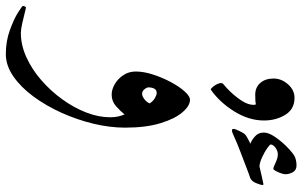

<svg xmlns="http://www.w3.org/2000/svg" viewBox="-266 -514 1051 668"><g transform="rotate(90 260.0 -179.5)"><path d="M369.6 -88.4Q369.6 -36.1 356 21Q342.3 78.1 317.9 132.3Q293.5 186.5 261 230.5Q228.5 274.4 190.9 300.3Q153.3 326.2 113.3 326.2Q69.3 326.2 31.2 312.5Q-6.8 298.8 -30.3 284.2Q-53.7 269.5 -53.7 267.1Q-53.7 263.7 -52 260Q-50.3 256.3 -48.3 256.3Q-45.4 256.3 -28.6 260.7Q-11.7 265.1 8.3 269.5Q28.3 273.9 40.5 273.9Q82.5 273.9 124.8 254.6Q167 235.4 204.3 202.9Q241.7 170.4 271 129.9Q300.3 89.4 316.9 46.4Q333.5 3.4 333.5 -36.1Q333.5 -53.7 330.6 -65.4Q327.6 -77.1 323.7 -86.9Q312.5 -72.8 295.2 -57.4Q277.8 -42 254.9 -42Q236.8 -42 218.3 -52.7Q199.7 -63.5 187 -82.5Q174.3 -101.6 174.3 -126Q174.3 -153.3 184.8 -185.8Q195.3 -218.3 210.9 -247.6Q226.6 -276.9 243.4 -295.7Q260.3 -314.5 272.5 -314.5Q293.5 -314.5 315.9 -288.6Q338.4 -262.7 354 -212.2Q369.6 -161.6 369.6 -88.4ZM285.2 -174.3Q277.8 -186 266.8 -192.4Q255.9 -198.7 249 -198.7Q238.3 -198.7 233.9 -190.2Q229.5 -181.6 229.5 -169.9Q229.5 -164.1 236.1 -156Q242.7 -147.9 252 -147.9Q260.3 -147.9 270.8 -156Q281.2 -164.1 285.2 -174.3ZM344.7 -571.8Q344.7 -519.5 313.2 -468.8Q281.7 -418 237.8 -387.2Q235.4 -385.3 227.8 -394Q220.2 -402.8 216.1 -414.3Q211.9 -425.8 218.3 -430.7Q244.6 -452.1 265.9 -480Q287.1 -507.8 289.6 -527.3Q292 -545.4 286.4 -543.5Q280.8 -541.5 254.9 -541.5Q229.5 -541.5 214.1 -559.1Q198.7 -576.7 198.7 -605.5Q198.7 -632.8 218.8 -655.5Q238.8 -678.2 266.1 -678.2Q305.2 -678.2 325 -646Q344.7 -613.8 344.7 -571.8ZM569.3 -565.9Q569.3 -562 562.5 -544.4Q555.7 -526.9 541.5 -522.9Q533.2 -520.5 507.6 -510.5Q481.9 -500.5 453.1 -489.7Q418.9 -476.6 401.9 -468.5Q384.8 -460.4 379.4 -460.4Q374 -460.4 374 -466.3Q374 -471.7 380.9 -485.6Q387.7 -499.5 391.1 -503.9Q395 -508.8 407.7 -515.6Q420.4 -522.5 425.8 -524.4Q415 -527.8 400.9 -539.8Q386.7 -551.8 386.7 -571.3Q386.7 -588.4 401.9 -610.4Q417 -632.3 433.6 -648.9Q460.9 -676.3 474.1 -680.7Q487.3 -685.1 501.5 -685.1Q517.1 -685.1 524.4 -672.6Q531.7 -660.2 531.7 -646Q531.7 -641.1 528.3 -631.1Q524.9 -621.1 520.3 -612.8Q515.6 -604.5 512.7 -604.5Q507.8 -604.5 491.5 -612.3Q475.1 -620.1 462.4 -620.1Q450.2 -620.1 439.2 -611.8Q428.2 -603.5 428.2 -595.2Q428.2 -592.3 441.4 -583Q454.6 -573.7 472.7 -565.4Q490.7 -557.1 504.4 -556.2Q521.5 -560.5 541.3 -564.7Q561 -568.8 564.9 -569.8Q569.3 -570.8 569.3 -565.9Z"/></g></svg>

Font: Rohingya Solluk
Style: Regular
Weight: 400
Designer: SIL International
Foundry: SIL International
Version: Version 1.001